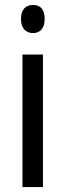

<svg xmlns="http://www.w3.org/2000/svg" viewBox="-20 -758 265 778"><path d="M114 -738C84 -738 65 -719 65 -681C65 -644 84 -624 114 -624C143 -624 161 -644 161 -681C161 -719 144 -738 114 -738ZM154 -537H71V0H154Z"/></svg>

Font: Noto Sans Lao Looped Condensed
Style: Regular
Weight: 400
Width: 3
Designer: Mark Frömberg, Ben Mitchell
Foundry: The Fontpad Ltd
Version: Version 1.002